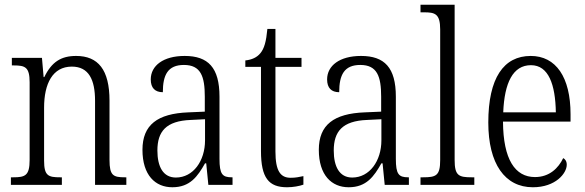

<svg xmlns="http://www.w3.org/2000/svg" viewBox="-20 -780 2470 810"><path d="M26 0H241V-32H234C184 -32 166 -38 166 -102V-326C166 -427 202 -499 283 -499C355 -499 381 -443 381 -355V0H513V-32H507C458 -32 442 -39 442 -105V-355C442 -486 394 -544 301 -544C238 -544 198 -519 167 -455H164L157 -536H30V-504H38C86 -504 105 -497 105 -433V-105C105 -39 86 -32 36 -32H26Z M707 10C782 10 814 -36 845 -91H850L859 0H961V-32H958C918 -32 906 -45 906 -110V-372C906 -495 858 -544 759 -544C669 -544 616 -503 616 -445C616 -409 634 -391 667 -391C667 -464 688 -506 756 -506C827 -506 844 -458 844 -372V-309L775 -306C644 -301 581 -253 581 -148C581 -41 635 10 707 10ZM722 -31C668 -31 644 -77 644 -145C644 -225 680 -270 785 -274L845 -277V-188C845 -101 795 -31 722 -31Z M1191 10C1217 10 1243 5 1260 -1V-37C1241 -33 1227 -30 1206 -30C1163 -30 1142 -59 1142 -141V-498H1252V-536H1142V-658H1108C1103 -605 1095 -575 1078 -555C1064 -538 1043 -528 1015 -525V-498H1081V-143C1081 -29 1114 10 1191 10Z M1451 10C1526 10 1558 -36 1589 -91H1594L1603 0H1705V-32H1702C1662 -32 1650 -45 1650 -110V-372C1650 -495 1602 -544 1503 -544C1413 -544 1360 -503 1360 -445C1360 -409 1378 -391 1411 -391C1411 -464 1432 -506 1500 -506C1571 -506 1588 -458 1588 -372V-309L1519 -306C1388 -301 1325 -253 1325 -148C1325 -41 1379 10 1451 10ZM1466 -31C1412 -31 1388 -77 1388 -145C1388 -225 1424 -270 1529 -274L1589 -277V-188C1589 -101 1539 -31 1466 -31Z M1754 0H1981V-32H1970C1915 -32 1898 -39 1898 -105V-760H1754V-728H1769C1815 -728 1837 -722 1837 -656V-105C1837 -39 1820 -32 1765 -32H1754Z M2228 10C2324 10 2371 -49 2371 -85C2371 -100 2364 -109 2356 -113C2336 -71 2298 -33 2237 -33C2153 -33 2103 -107 2102 -267H2387V-298C2387 -455 2325 -544 2219 -544C2105 -544 2040 -451 2040 -263C2040 -89 2110 10 2228 10ZM2325 -306H2103C2108 -431 2144 -505 2220 -505C2294 -505 2323 -424 2325 -306Z"/></svg>

Font: Noto Serif Sinhala Condensed Light
Style: Regular
Weight: 300
Width: 3
Designer: Jelle Bosma - Monotype Design Team
Foundry: Monotype Imaging Inc.
Version: Version 2.007